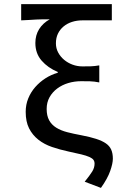

<svg xmlns="http://www.w3.org/2000/svg" viewBox="-20 -729 640 934"><path d="M471 185 392 155Q417 124 428.5 105.5Q440 87 440 67Q440 56 434.5 48.5Q429 41 414.5 34.5Q400 28 375.5 22Q351 16 313 8Q271 -1 233 -14Q195 -27 166.5 -49.5Q138 -72 121.5 -104.5Q105 -137 105 -185Q105 -220 117.5 -250.5Q130 -281 151.5 -305.5Q173 -330 201 -348Q229 -366 261 -375V-379Q213 -399 182.5 -434Q152 -469 152 -520Q152 -558 170.5 -587.5Q189 -617 222 -635Q203 -635 187.5 -635Q172 -635 156.5 -634Q141 -633 123.5 -632Q106 -631 83 -630V-709H524V-630H381Q354 -630 330.5 -622.5Q307 -615 289.5 -600.5Q272 -586 262 -565.5Q252 -545 252 -518Q252 -494 263 -473.5Q274 -453 292 -438Q310 -423 333 -414.5Q356 -406 381 -406Q405 -406 422.5 -406.5Q440 -407 463 -411V-328Q438 -333 418 -333.5Q398 -334 375 -334Q342 -334 312 -325Q282 -316 258.5 -298.5Q235 -281 221 -256Q207 -231 207 -199Q207 -166 219 -144Q231 -122 253.5 -108Q276 -94 307 -86Q338 -78 376 -71Q418 -63 447.5 -53.5Q477 -44 495 -31.5Q513 -19 521 -1Q529 17 529 43Q529 66 516 103Q503 140 471 185Z"/></svg>

Font: SauceCodePro Nerd Font Mono
Style: Regular
Weight: 500
Monospace: yes
Designer: Paul D. Hunt, Teo Tuominen
Foundry: Adobe Systems Incorporated
Version: Version 2.030;PS 1.000;hotconv 16.6.51;makeotf.lib2.5.65220;